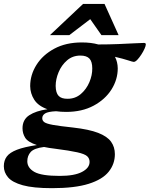

<svg xmlns="http://www.w3.org/2000/svg" viewBox="-92 -750 781 1002"><path d="M179.5 232Q81.5 232 26.8 216.8Q-28 201.5 -50 175.5Q-72 149.5 -72 117.5Q-72 87.5 -56.5 66.8Q-41 46 -3.5 31.5Q34 17 100.5 7Q53.5 -8.5 39.5 -31Q25.5 -53.5 25.5 -80.5Q25.5 -125.5 60.5 -148.5Q95.5 -171.5 155.5 -180Q107.5 -197 86.8 -229.5Q66 -262 65.5 -300.5Q65.5 -359 98.2 -411.2Q131 -463.5 191.5 -496Q252 -528.5 335 -528.5Q384 -528.5 421 -518Q475.5 -518 524.8 -520Q574 -522 609.8 -524Q645.5 -526 659 -526Q669 -526 669 -518.5Q669 -510.5 662.2 -495.5Q655.5 -480.5 645.2 -464.8Q635 -449 624.5 -438Q614 -427 606 -427Q601 -427 576.8 -435Q552.5 -443 508 -453.5Q522 -427 522.5 -393.5Q522.5 -335 489.8 -283Q457 -231 396.5 -198.5Q336 -166 253.5 -166Q225 -166 200.5 -169.5Q158.5 -167.5 143.5 -158Q128.5 -148.5 128.5 -133Q128.5 -120.5 139.2 -112.5Q150 -104.5 184.2 -98.2Q218.5 -92 288.5 -84.5Q373 -75 420.5 -56.5Q468 -38 487.8 -10.2Q507.5 17.5 507.5 54.5Q507.5 106 475.2 146.2Q443 186.5 371 209.2Q299 232 179.5 232ZM261 -234.5Q301 -234.5 330 -259.5Q359 -284.5 374.5 -321.2Q390 -358 389.5 -393Q389.5 -428.5 374.8 -444.2Q360 -460 327.5 -460Q287 -460 258 -435Q229 -410 213.8 -373.2Q198.5 -336.5 198.5 -301.5Q199 -265.5 213.8 -249.8Q228.5 -234 261 -234.5ZM50.5 91.5Q50.5 126 87.2 147Q124 168 220 168Q296.5 168 336 147.2Q375.5 126.5 375.5 95Q375.5 77 362.8 65.2Q350 53.5 311.2 44.8Q272.5 36 194.5 26Q163 22.5 138 17Q86 23.5 68.2 43.2Q50.5 63 50.5 91.5ZM168.5 -566.5 341.5 -729.5H453.5L527 -566.5H437.5L379 -650L269.5 -566.5Z"/></svg>

Font: Newsreader 6pt SemiBold
Style: Italic
Weight: 600
Italic angle: -17°
Designer: Hugues Gentile
Foundry: Production Type
Version: Version 1.003; ttfautohint (v1.8.3)